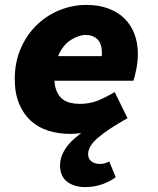

<svg xmlns="http://www.w3.org/2000/svg" viewBox="-20 -532 640 780"><path d="M326 228Q281 228 252.5 206Q224 184 224 140Q224 118 232 98.5Q240 79 252.5 62.5Q265 46 280.5 32.5Q296 19 310 8Q301 10 288 11Q275 12 266 12Q218 12 176.5 -1Q135 -14 105 -41.5Q75 -69 57.5 -111Q40 -153 40 -212Q40 -279 64 -334.5Q88 -390 128.5 -429.5Q169 -469 221.5 -490.5Q274 -512 332 -512Q381 -512 420 -497.5Q459 -483 485.5 -457Q512 -431 526 -394.5Q540 -358 540 -314Q540 -281 533.5 -249.5Q527 -218 522 -204H201Q203 -176 212 -157.5Q221 -139 235 -128.5Q249 -118 267 -114Q285 -110 304 -110Q345 -110 378 -123.5Q411 -137 446 -158L498 -52Q418 -7 378 27.5Q338 62 338 94Q338 114 352 124Q366 134 384 134Q395 134 403.5 132Q412 130 424 124L450 188Q426 206 394 217Q362 228 326 228ZM328 -390Q300 -390 267.5 -369.5Q235 -349 216 -304H393Q394 -307 394 -310.5Q394 -314 394 -317Q394 -354 376 -372Q358 -390 328 -390Z"/></svg>

Font: Source Code Pro Black
Style: Italic
Weight: 900
Italic angle: -11°
Monospace: yes
Designer: Paul D. Hunt, Teo Tuominen
Foundry: Adobe Systems Incorporated
Version: Version 1.050;PS 1.000;hotconv 16.6.51;makeotf.lib2.5.65220